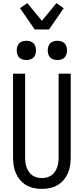

<svg xmlns="http://www.w3.org/2000/svg" viewBox="-20 -1210 540 1238"><path d="M250 8Q224 8 198 2.5Q172 -3 149.5 -16Q127 -29 110 -49Q93 -69 82.5 -93Q72 -117 68 -143Q64 -169 64 -195V-735H142V-195Q142 -179 144 -162.5Q146 -146 151.5 -131Q157 -116 166 -102.5Q175 -89 188.5 -79.5Q202 -70 218 -66Q234 -62 250 -62Q266 -62 282 -66Q298 -70 311.5 -79.5Q325 -89 334 -102.5Q343 -116 348.5 -131Q354 -146 356 -162.5Q358 -179 358 -195V-735H436V-195Q436 -169 432 -143Q428 -117 417.5 -93Q407 -69 390 -49Q373 -29 350.5 -16Q328 -3 302 2.5Q276 8 250 8ZM350 -823Q338 -823 325.5 -826.5Q313 -830 304 -839Q295 -848 291.5 -860.5Q288 -873 288 -885Q288 -897 291.5 -909.5Q295 -922 304 -931Q313 -940 325.5 -943.5Q338 -947 350 -947Q362 -947 374.5 -943.5Q387 -940 396 -931Q405 -922 408.5 -909.5Q412 -897 412 -885Q412 -873 408.5 -860.5Q405 -848 396 -839Q387 -830 374.5 -826.5Q362 -823 350 -823ZM150 -823Q138 -823 125.5 -826.5Q113 -830 104 -839Q95 -848 91.5 -860.5Q88 -873 88 -885Q88 -897 91.5 -909.5Q95 -922 104 -931Q113 -940 125.5 -943.5Q138 -947 150 -947Q162 -947 174.5 -943.5Q187 -940 196 -931Q205 -922 208.5 -909.5Q212 -897 212 -885Q212 -873 208.5 -860.5Q205 -848 196 -839Q187 -830 174.5 -826.5Q162 -823 150 -823ZM204 -1020 109 -1157 156 -1190 250 -1076 344 -1190 391 -1157 296 -1020Z"/></svg>

Font: HulyMono
Style: Regular
Weight: 400
Monospace: yes
Designer: Belleve Invis
Foundry: Belleve Invis
Version: Version 33.2.5; ttfautohint (v1.8.4)